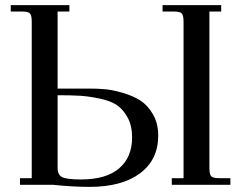

<svg xmlns="http://www.w3.org/2000/svg" viewBox="-20 -722 939 750"><path d="M22 -677V-702H251V-677H205V-376H330Q361 -376 390 -373.5Q419 -371 459 -359.5Q499 -348 528 -329.5Q557 -311 577.5 -275.5Q598 -240 598 -192Q598 -98 527 -45Q456 8 330 8Q264 8 189 0H58V-26H104V-637Q104 -662 97 -669.5Q90 -677 65 -677ZM205 -66Q205 -39 223 -30Q241 -21 296 -21Q395 -21 445.5 -64.5Q496 -108 496 -185Q496 -231 478.5 -263Q461 -295 436.5 -311.5Q412 -328 369 -337Q326 -346 292 -348Q258 -350 205 -350ZM615 -677V-702H844V-677H798V-66Q798 -41 805 -33.5Q812 -26 837 -26H880V0H651V-26H697V-637Q697 -662 690 -669.5Q683 -677 658 -677Z"/></svg>

Font: Dihjauti
Style: Bold
Weight: 700
Designer: T. Christopher White
Version: Version 3.0.0